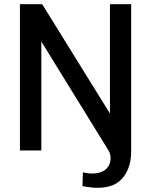

<svg xmlns="http://www.w3.org/2000/svg" viewBox="-20 -717 720 915"><path d="M373 170 375 104Q396 110 418 110Q462 110 484.5 89.5Q507 69 507 37Q507 16 497 0L177 -519V0H75V-697H181L504 -176V-697H605V6Q605 81 566 129.5Q527 178 445 178Q416 178 373 170Z"/></svg>

Font: Hanken Grotesk Medium
Style: Regular
Weight: 500
Designer: Alfredo Marco Pradil
Foundry: Hanken Design Co.
Version: Version 3.014